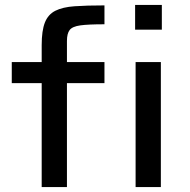

<svg xmlns="http://www.w3.org/2000/svg" viewBox="-20 -763 773 783"><path d="M531 -642V-743H640V-642ZM150 0V-424H28V-510H150V-579Q150 -638 163 -671Q176 -704 205.5 -719Q235 -734 284 -737.5Q333 -741 406 -741V-664Q340 -664 307.5 -659.5Q275 -655 264 -640.5Q253 -626 253 -596V-510H406V-424H253V0ZM533 0V-510H636V0Z"/></svg>

Font: Saira Expanded Medium
Style: Regular
Weight: 500
Width: 7
Designer: Hector Gatti with collaboration of the Omnibus-Type team
Foundry: Omnibus-Type
Version: Version 1.100; ttfautohint (v1.8.3)